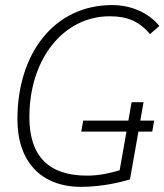

<svg xmlns="http://www.w3.org/2000/svg" viewBox="-20 -723 645 753"><path d="M298.3 9.8C384.8 9.8 461.4 -10.7 489.7 -19.5L522.9 -207H577.1L584.5 -250H530.3L543 -322.3H496.1L483.4 -250H306.2L298.8 -207H476.1L449.2 -55.2C415.5 -44.9 371.6 -34.2 320.8 -34.2C171.4 -34.2 95.2 -110.4 95.2 -263.2C95.2 -495.1 231.4 -659.2 410.2 -659.2C480 -659.2 525.4 -639.2 568.4 -589.4L605 -621.1C565.4 -670.4 497.6 -703.1 419.9 -703.1C191.9 -703.1 48.3 -512.7 48.3 -255.4C48.3 -88.9 141.1 9.8 298.3 9.8Z"/></svg>

Font: Cascadia Code PL ExtraLight
Style: Italic
Weight: 200
Italic angle: -10°
Monospace: yes
Designer: Aaron Bell
Foundry: Saja Typeworks
Version: Version 2404.023